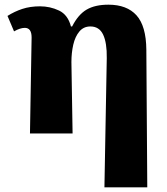

<svg xmlns="http://www.w3.org/2000/svg" viewBox="-20 -570 714 820"><path d="M426 230 436 -322Q437 -387 420.5 -422Q404 -457 366 -457Q337 -457 319 -435.5Q301 -414 293 -379.5Q285 -345 285 -305L290 0H108L115 -410Q115 -451 86 -451Q66 -451 40 -436L12 -502Q42 -521 75.5 -532Q109 -543 151 -543Q194 -543 232 -525Q270 -507 283 -457H288Q314 -508 350 -529Q386 -550 443 -550Q522 -550 563 -504.5Q604 -459 605 -358L609 230Z"/></svg>

Font: Noto Serif ExtraBold
Style: Regular
Weight: 800
Designer: Monotype Design Team
Foundry: Monotype Imaging Inc.
Version: Version 2.014